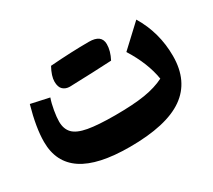

<svg xmlns="http://www.w3.org/2000/svg" viewBox="-113 -779 1109 998"><g transform="rotate(-30 441.5 -280.0)"><path d="M728 -218.8Q711.9 -319.3 644.5 -426.8L773.4 -546.9Q844.2 -429.2 844.2 -288.6Q844.2 -137.7 739.5 -64Q634.8 9.8 414.1 9.8Q224.6 9.8 132.3 -51.5Q40 -112.8 40 -235.8Q40 -321.3 74.7 -443.8L184.1 -419.9Q173.8 -391.1 167.2 -352.5Q160.6 -314 160.6 -288.1Q160.6 -243.7 185.3 -218Q210 -192.4 269 -181.6Q328.1 -170.9 430.2 -170.9Q539.6 -170.9 608.6 -182.1Q677.7 -193.4 728 -218.8ZM553.2 -427.7Q530.8 -426.3 439.9 -422.4Q349.1 -418.5 300.3 -417.5Q275.9 -417.5 259.8 -432.1Q243.7 -446.8 243.7 -480Q243.7 -513.2 269.5 -560.5Q398.9 -570.3 502.4 -570.3Q577.1 -570.3 577.1 -513.2Q577.1 -473.1 553.2 -427.7Z"/></g></svg>

Font: Pinar DS4-Bold
Style: Regular
Weight: 700
Designer: Amin Abedi
Version: Version 2.000